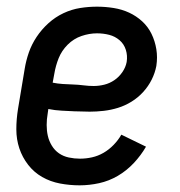

<svg xmlns="http://www.w3.org/2000/svg" viewBox="-20 -548 540 576"><path d="M219 8Q189 8 160 2.5Q131 -3 106.5 -17Q82 -31 64.5 -53.5Q47 -76 38 -103Q29 -130 29 -160Q29 -190 34 -221L54 -341Q58 -366 66.5 -390.5Q75 -415 90 -437.5Q105 -460 125.5 -478.5Q146 -497 170.5 -508.5Q195 -520 220.5 -524Q246 -528 271 -528Q296 -528 321 -524Q346 -520 367.5 -510Q389 -500 406.5 -484Q424 -468 434.5 -446.5Q445 -425 449 -400.5Q453 -376 449 -350Q445 -329 435 -309Q425 -289 409.5 -272Q394 -255 374.5 -243Q355 -231 334 -224.5Q313 -218 291.5 -215.5Q270 -213 249 -213Q238 -213 228 -213.5Q218 -214 207 -214H205Q185 -215 165 -216Q145 -217 125 -221L123 -207Q120 -190 120 -173Q120 -156 123.5 -140.5Q127 -125 135.5 -111Q144 -97 157 -88Q170 -79 186.5 -75.5Q203 -72 220 -72Q238 -72 256 -76Q274 -80 290.5 -89.5Q307 -99 321 -113.5Q335 -128 344 -144L418 -108Q403 -82 381.5 -59Q360 -36 333.5 -20.5Q307 -5 277.5 1.5Q248 8 219 8ZM261 -290Q277 -290 293 -294Q309 -298 323 -307.5Q337 -317 347 -331.5Q357 -346 360 -362Q363 -381 357.5 -398.5Q352 -416 338.5 -427.5Q325 -439 307.5 -443.5Q290 -448 271 -448Q248 -448 224.5 -440Q201 -432 183 -414Q165 -396 156 -373.5Q147 -351 143 -327L138 -300Q153 -297 168.5 -296Q184 -295 199.5 -294.5Q215 -294 230.5 -292Q246 -290 261 -290Z"/></svg>

Font: Iosevka Curly Medium
Style: Italic
Weight: 500
Italic angle: -9°
Monospace: yes
Designer: Belleve Invis
Foundry: Belleve Invis
Version: Version 22.1.2; ttfautohint (v1.8.4)